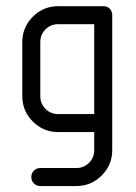

<svg xmlns="http://www.w3.org/2000/svg" viewBox="-20 -432 446 628"><path d="M347.1 58.8Q347.1 107.6 312.6 142.1Q278.2 176.5 229.4 176.5H111.8Q99.4 176.5 90.9 167.9Q82.4 159.4 82.4 147.1Q82.4 134.7 90.9 126.2Q99.4 117.6 111.8 117.6H229.4Q254.1 117.6 271.2 100.6Q288.2 83.5 288.2 58.8V0H170.6Q121.8 0 87.4 -34.4Q52.9 -68.8 52.9 -117.6V-294.1Q52.9 -342.9 87.4 -377.4Q121.8 -411.8 170.6 -411.8H317.6Q331.2 -411.8 339.1 -403.5Q347.1 -395.3 347.1 -382.4ZM288.2 -352.9H170.6Q145.9 -352.9 128.8 -335.9Q111.8 -318.8 111.8 -294.1V-117.6Q111.8 -92.9 128.8 -75.9Q145.9 -58.8 170.6 -58.8H288.2Z"/></svg>

Font: OpenGost Type B TT
Style: Regular
Weight: 400
Version: Version 0.3